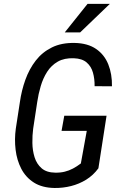

<svg xmlns="http://www.w3.org/2000/svg" viewBox="-20 -937 613 967"><path d="M516.6 -354 475.6 -89.4Q449.7 -54.2 414.3 -32.2Q378.9 -10.3 338.1 0Q297.4 10.3 254.9 9.8Q192.4 8.8 151.1 -17.3Q109.9 -43.5 87.4 -86.7Q64.9 -129.9 58.6 -182.6Q52.2 -235.4 59.6 -289.1L80.1 -422.4Q88.4 -481.4 107.9 -535.6Q127.4 -589.8 160.2 -632.1Q192.9 -674.3 241.5 -698.2Q290 -722.2 356.9 -720.7Q422.4 -719.2 464.1 -690.4Q505.9 -661.6 525.4 -612.8Q544.9 -564 543.9 -502.4L456.5 -502.9Q457 -539.6 448.2 -571Q439.5 -602.5 416.5 -622.3Q393.6 -642.1 352.1 -643.6Q304.2 -645.5 271.2 -626.7Q238.3 -607.9 217.5 -575.4Q196.8 -543 185.1 -503.2Q173.3 -463.4 167.5 -423.3L147 -288.6Q142.6 -255.4 143.1 -217.3Q143.6 -179.2 154.1 -145.3Q164.6 -111.3 189.5 -89.6Q214.4 -67.9 258.3 -67.4Q284.2 -66.9 305.9 -72.3Q327.6 -77.6 347.4 -88.1Q367.2 -98.6 387.2 -113.8L417 -277.8H290L303.7 -354ZM306.2 -773.9 420.9 -917.5H533.2L383.8 -773.9Z"/></svg>

Font: Roboto Condensed
Style: Italic
Weight: 400
Italic angle: -12°
Designer: Christian Robertson
Foundry: Google
Version: Version 3.0